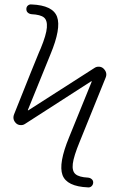

<svg xmlns="http://www.w3.org/2000/svg" viewBox="-20 -769 540 864"><path d="M91.8 -210.9Q83 -205.1 71.3 -206.1Q59.6 -207 51.8 -214.8Q34.2 -232.4 43.9 -255.9Q139.6 -496.1 156.2 -535.2Q157.2 -538.1 159.7 -543Q162.1 -547.9 163.1 -550.8Q188.5 -612.3 190.9 -645Q193.4 -677.7 177.7 -690.4Q162.1 -703.1 122.1 -705.1Q112.3 -706.1 105.5 -711.9Q98.6 -717.8 98.6 -728Q98.6 -738.3 105.5 -744.1Q112.3 -750 122.1 -749Q217.8 -745.1 236.8 -693.4Q255.9 -641.6 207 -524.4L105.5 -274.4V-272.5H107.4L406.2 -463.9Q415 -469.7 426.8 -468.8Q438.5 -467.8 446.3 -460Q464.8 -441.4 455.1 -418.9L338.9 -131.8Q311.5 -65.4 307.6 -32.2Q303.7 1 319.8 14.6Q335.9 28.3 376 30.3Q385.7 31.2 392.6 37.1Q399.4 43 399.4 51.8Q399.4 61.5 392.6 68.4Q385.7 75.2 376 74.2Q280.3 70.3 261.2 18.6Q242.2 -33.2 291 -151.4L392.6 -401.4V-403.3H390.6Z"/></svg>

Font: Rounded Mgen+ 1m light
Style: Regular
Weight: 200
Designer: [Source Han Sans]
Ryoko NISHIZUKA  (kana & ideographs); Paul D. Hunt (Latin, Greek & Cyrillic); Wenlong ZHANG  (bopomofo
Version: Version 1.059.20150602